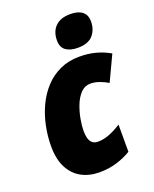

<svg xmlns="http://www.w3.org/2000/svg" viewBox="-146 -859 764 951"><g transform="rotate(-20 236.0 -383.0)"><path d="M211.9 9.8Q158.7 9.8 117.4 -12.7Q76.2 -35.2 53 -80.3Q29.8 -125.5 29.8 -192.9Q29.8 -247.1 41 -300.5Q52.2 -354 74.7 -401.4Q97.2 -448.7 131.1 -485.1Q165 -521.5 210.4 -542.2Q255.9 -563 312.5 -563Q358.9 -563 397.5 -552.7Q436 -542.5 472.2 -522L409.7 -389.2Q389.6 -401.4 365.2 -410.2Q340.8 -418.9 318.4 -418.9Q288.6 -418.9 267.3 -396.7Q246.1 -374.5 232.9 -340.8Q219.7 -307.1 213.4 -272Q207 -236.8 207 -211.4Q207 -184.6 212.6 -167.7Q218.3 -150.9 229.2 -143.1Q240.2 -135.3 256.3 -135.3Q285.2 -135.3 315.4 -146.7Q345.7 -158.2 380.4 -180.2V-37.1Q347.2 -16.6 304.9 -3.4Q262.7 9.8 211.9 9.8ZM321.8 -606.4Q282.2 -606.4 259.3 -623Q236.3 -639.6 236.3 -675.3Q236.3 -722.2 263.4 -749.3Q290.5 -776.4 341.8 -776.4Q366.7 -776.4 385.7 -769.8Q404.8 -763.2 416 -748Q427.2 -732.9 427.2 -707Q427.2 -664.6 402.3 -635.5Q377.4 -606.4 321.8 -606.4Z"/></g></svg>

Font: Open Sans SemiCondensed ExtraBold
Style: Italic
Weight: 800
Width: 4
Italic angle: -12°
Designer: Monotype Design Team
Foundry: Monotype Imaging Inc.
Version: Version 3.003